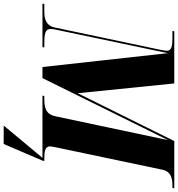

<svg xmlns="http://www.w3.org/2000/svg" viewBox="-16 -772 964 1040"><g transform="rotate(90 466.0 -252.0)"><path d="M-34 0H201L203 -10H184C131 -10 103 -13 103 -45C103 -52 104 -61 107 -74L234 -679L309 0H369L705 -680L576 -71C566 -22 536 -10 484 -10H466L464 0H801L626 210H726L816 0L818 -10H805C766 -10 739 -14 739 -41C739 -47 741 -58 744 -73L865 -648C875 -697 912 -704 951 -704H964L966 -714H710L451 -191L398 -714H116L113 -704H153C193 -704 221 -700 221 -674C221 -666 219 -658 215 -635L95 -67C85 -19 48 -10 9 -10H-33Z"/></g></svg>

Font: Noto Serif Display SemiCondensed ExtraBold
Style: Italic
Weight: 800
Width: 4
Italic angle: -12°
Designer: Monotype Design Team
Foundry: Monotype Imaging Inc.
Version: Version 2.009